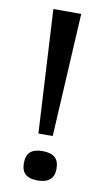

<svg xmlns="http://www.w3.org/2000/svg" viewBox="-80 -701 411 753"><g transform="rotate(10 126.0 -324.5)"><path d="M97 -170 70 -661H181L154 -170ZM125 12Q93 12 77 -2Q61 -16 61 -46Q61 -77 77 -91Q93 -105 125 -105Q158 -105 174.5 -91Q191 -77 191 -46Q191 12 125 12Z"/></g></svg>

Font: Bricolage Grotesque 18pt
Style: Regular
Weight: 400
Version: Version 1.001;gftools[0.9.33.dev8+g029e19f]